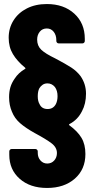

<svg xmlns="http://www.w3.org/2000/svg" viewBox="-20 -728 467 951"><path d="M26 39V22Q26 17 29.5 13.5Q33 10 38 10H155Q160 10 163.5 13.5Q167 17 167 22V29Q167 52 180.5 67Q194 82 214 82Q235 82 248.5 67Q262 52 262 30Q262 2 235 -18.5Q208 -39 152 -69Q107 -94 79.5 -118Q52 -142 39 -175Q25 -207 25 -247Q25 -274 31.5 -296Q38 -318 53 -339Q71 -367 103 -386Q106 -387 106 -389Q106 -391 104 -393Q65 -425 44 -460Q23 -495 23 -541Q23 -589 47 -627Q71 -665 113.5 -686.5Q156 -708 212 -708Q296 -708 348 -660.5Q400 -613 400 -536V-525Q400 -520 396.5 -516.5Q393 -513 388 -513H271Q266 -513 262.5 -516.5Q259 -520 259 -525V-529Q259 -554 246 -570.5Q233 -587 212 -587Q190 -587 177 -571Q164 -555 164 -532Q164 -501 184.5 -481.5Q205 -462 253 -439Q306 -411 333 -393.5Q360 -376 379 -351Q406 -312 406 -264Q406 -214 386 -177Q365 -135 325 -114Q322 -113 322 -111Q322 -109 324 -107Q364 -78 383.5 -45.5Q403 -13 403 35Q403 111 350.5 157Q298 203 213 203Q129 203 77.5 157.5Q26 112 26 39ZM176 -212Q187 -188 216 -188Q244 -188 257 -213Q265 -229 265 -252Q265 -279 252 -297Q237 -315 215 -315Q201 -315 191 -308Q181 -301 175 -291Q167 -276 167 -251Q167 -227 176 -212Z"/></svg>

Font: Barlow Condensed
Style: Bold
Weight: 700
Width: 3
Designer: Jeremy Tribby
Foundry: Tribby Type
Version: Version 1.500